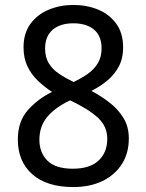

<svg xmlns="http://www.w3.org/2000/svg" viewBox="-20 -745 591 775"><path d="M276 10Q169 10 110.5 -41.5Q52 -93 52 -182Q52 -255 92.5 -300.5Q133 -346 190 -374Q158 -395 132 -420Q106 -445 90.5 -478Q75 -511 75 -554Q75 -611 103 -649Q131 -687 177 -706Q223 -725 276 -725Q331 -725 376.5 -706Q422 -687 449.5 -649Q477 -611 477 -553Q477 -510 460 -477.5Q443 -445 414.5 -421Q386 -397 349 -378Q387 -358 421.5 -331.5Q456 -305 478 -269.5Q500 -234 500 -186Q500 -126 471.5 -82Q443 -38 393 -14Q343 10 276 10ZM274 -64Q343 -64 378 -97Q413 -130 413 -185Q413 -235 375 -270Q337 -305 263 -340Q202 -311 170.5 -273Q139 -235 139 -181Q139 -129 171.5 -96.5Q204 -64 274 -64ZM277 -414Q309 -429 334.5 -447Q360 -465 375 -490Q390 -515 390 -550Q390 -600 359.5 -625.5Q329 -651 275 -651Q241 -651 215.5 -639.5Q190 -628 176 -605.5Q162 -583 162 -550Q162 -514 177 -489.5Q192 -465 218 -447.5Q244 -430 277 -414Z"/></svg>

Font: hexgurmukhi15
Style: Book
Weight: 400
Designer: Jelle Bosma - Monotype Design Team
Foundry: Monotype Imaging Inc.
Version: Version 2.003